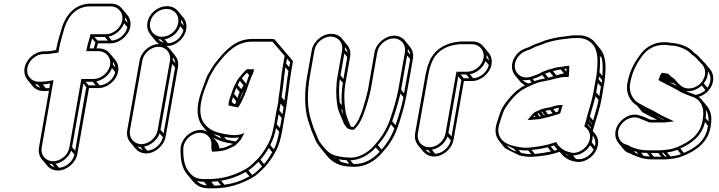

<svg xmlns="http://www.w3.org/2000/svg" viewBox="-20 -783 3951 1055"><path d="M130 -409C137 -450 178 -486 220 -486H233C257 -486 278 -492 301 -494L304 -512C311 -554 325 -596 336 -635C359 -700 403 -748 476 -748H589C630 -748 659 -712 652 -671C645 -630 603 -595 562 -595H477C472 -568 461 -543 456 -512L454 -502H521C562 -502 592 -467 585 -426C578 -385 536 -349 495 -349H427L361 28C354 69 313 103 272 103C231 103 202 69 209 28L274 -343C270 -342 263 -340 259 -340H258C241 -336 220 -334 200 -334H193C152 -334 123 -368 130 -409ZM680 -633C672 -595 633 -562 594 -560L576 -582C614 -589 648 -619 662 -655ZM681 -657 667 -674C668 -679 668 -683 668 -688C675 -679 679 -669 681 -657ZM573 -560H516L499 -580H556ZM504 -550C502 -539 498 -528 495 -517H472C476 -535 481 -552 486 -571ZM613 -387C605 -348 566 -316 527 -314L509 -336C547 -343 582 -372 595 -409ZM614 -411 600 -429C601 -434 601 -438 601 -443C608 -434 612 -423 614 -411ZM506 -314H467L450 -334H489ZM454 -304 393 45 376 25 438 -324ZM389 66C381 104 343 137 304 139L286 117C323 110 358 81 371 45ZM280 136C269 132 258 126 251 117C256 118 261 118 266 118ZM232 -298 215 -319C228 -320 241 -321 254 -324L255 -322L251 -299C245 -299 238 -298 232 -298ZM201 -301C189 -305 179 -311 172 -320C177 -319 182 -319 187 -319ZM249 -284 194 28C190 52 196 75 209 91L238 126C252 143 273 154 298 154C347 154 396 112 405 63L469 -299H521C570 -299 620 -340 629 -390C633 -415 627 -438 613 -454L584 -489C570 -506 549 -517 524 -517H510C513 -526 516 -534 518 -545H588C637 -545 687 -587 696 -636C700 -661 694 -683 680 -700L651 -735C637 -752 616 -763 591 -763H478C396 -763 345 -705 322 -637C310 -597 296 -553 288 -508C269 -505 251 -501 235 -501H222C172 -501 124 -459 115 -409C111 -384 117 -362 130 -346L159 -310C173 -293 194 -283 219 -283H226C233 -283 242 -284 249 -284Z M790 -659C786 -634 792 -611 806 -594L835 -558C841 -551 848 -545 856 -540C855 -540 855 -541 854 -541C804 -541 756 -499 747 -450L679 -67C675 -42 681 -19 695 -2L724 33C738 49 758 60 783 60C833 60 881 17 890 -32L958 -415C962 -440 955 -462 942 -478L913 -514C908 -521 902 -526 894 -530H897C947 -530 994 -571 1003 -621C1008 -647 1001 -670 987 -687L958 -722C944 -739 923 -749 897 -749C847 -749 799 -710 790 -659ZM914 -450 846 -67C839 -26 798 9 757 9C716 9 687 -26 694 -67L762 -450C769 -491 810 -526 851 -526C892 -526 921 -491 914 -450ZM942 -412 879 -50 862 -70 926 -432ZM944 -436 929 -453C930 -458 930 -462 930 -467C937 -458 942 -448 944 -436ZM875 -29C867 10 828 43 789 45L771 23C809 16 844 -14 857 -50ZM765 42C754 38 744 32 737 23C741 24 746 24 751 24ZM988 -618C979 -578 943 -547 903 -545L885 -567C923 -574 957 -602 970 -639ZM989 -642 975 -659C976 -665 976 -670 976 -675C983 -666 988 -655 989 -642ZM879 -548C867 -552 857 -559 849 -568C854 -567 859 -566 865 -566ZM959 -656C952 -614 912 -581 870 -581C827 -581 797 -616 805 -659C812 -701 853 -734 895 -734C938 -734 967 -699 959 -656Z M1499 -173 1486 -97C1478 -54 1468 -16 1450 13C1435 42 1415 69 1396 90C1373 112 1355 132 1330 146C1273 178 1207 201 1125 201H1106C1064 201 1044 192 1022 166C996 136 988 100 987 49V34C989 -31 1072 -79 1120 -39C1134 -27 1142 -11 1142 10L1141 24C1141 34 1143 43 1145 50H1152C1174 50 1208 46 1227 38C1241 32 1257 24 1271 18C1279 11 1286 2 1293 -4L1301 -13C1306 -21 1310 -28 1315 -37L1322 -52L1306 -46C1272 -34 1225 -44 1193 -51C1152 -60 1126 -76 1105 -101C1083 -128 1075 -166 1085 -221C1091 -257 1105 -294 1118 -326C1124 -343 1131 -358 1137 -370C1154 -398 1159 -412 1180 -437C1225 -493 1278 -554 1364 -554H1466C1470 -554 1474 -554 1478 -553L1544 -476L1536 -431C1525 -371 1521 -305 1511 -246C1510 -221 1505 -203 1499 -173ZM1289 -193C1315 -231 1335 -286 1351 -334C1357 -352 1363 -366 1369 -377L1370 -380L1377 -402L1337 -403C1321 -390 1304 -368 1293 -355C1283 -343 1278 -330 1271 -317C1262 -303 1255 -277 1251 -267C1247 -257 1239 -234 1237 -221L1235 -204C1252 -199 1270 -196 1289 -193ZM1153 -27C1180 -9 1218 1 1261 7C1235 19 1220 29 1186 33C1184 18 1179 5 1170 -6ZM1297 -277C1292 -268 1288 -255 1285 -245L1266 -267C1269 -276 1274 -290 1278 -300ZM1306 -293 1286 -316C1291 -325 1294 -332 1298 -339L1318 -314C1313 -306 1310 -300 1306 -293ZM1278 -227C1276 -223 1275 -217 1273 -211C1269 -212 1266 -213 1262 -214L1253 -224C1255 -231 1257 -240 1260 -249ZM1162 12 1157 5V4C1159 6 1160 9 1162 12ZM1196 -23C1179 -29 1165 -37 1153 -47C1163 -43 1173 -40 1185 -37ZM1224 -16 1211 -31C1236 -26 1265 -23 1294 -28C1289 -20 1283 -13 1276 -6C1257 -8 1239 -13 1224 -16ZM1565 -393C1556 -340 1551 -283 1543 -230L1527 -250C1536 -302 1540 -360 1548 -413ZM1569 -414 1552 -434 1557 -461 1574 -441ZM1538 -194C1536 -183 1535 -170 1532 -155L1515 -176C1518 -190 1520 -203 1522 -214ZM1528 -135 1518 -80 1501 -100 1511 -155ZM1514 -59C1507 -22 1499 11 1485 38L1465 14C1480 -13 1490 -44 1497 -79ZM1476 53C1463 77 1447 100 1431 119L1411 94C1428 75 1444 53 1457 30ZM1420 131C1401 150 1386 166 1365 178L1345 153C1366 140 1383 123 1400 106ZM1351 186C1309 209 1267 225 1213 232L1195 210C1248 201 1289 185 1330 162ZM1194 234C1181 235 1172 237 1158 237L1141 216C1152 215 1161 214 1176 213ZM1117 236C1092 234 1076 226 1061 211C1072 214 1086 216 1101 216ZM1581 -396 1590 -447 1561 -482 1559 -484 1488 -567C1482 -569 1475 -569 1468 -569H1366C1273 -569 1217 -504 1169 -445C1147 -418 1140 -401 1124 -376C1116 -363 1110 -345 1104 -328C1092 -296 1077 -259 1070 -221C1060 -164 1068 -121 1093 -90L1117 -60C1059 -91 974 -36 972 36V51C973 104 982 144 1010 177L1039 212C1063 240 1088 252 1133 252H1152C1237 252 1307 227 1365 194C1393 179 1413 156 1435 135C1456 111 1476 84 1492 54C1511 22 1522 -18 1530 -62L1543 -138C1560 -222 1566 -309 1581 -396ZM1333 -323 1309 -352C1317 -362 1327 -374 1337 -384L1349 -369C1343 -357 1338 -339 1333 -323ZM1355 -388H1357L1356 -386ZM1323 -295C1315 -272 1304 -248 1294 -228C1299 -239 1308 -267 1313 -275C1318 -281 1320 -290 1323 -295Z M2081 55C2115 18 2143 -23 2163 -78C2180 -125 2202 -196 2212 -252L2249 -461C2253 -486 2247 -508 2233 -525L2204 -561C2191 -577 2170 -587 2146 -587C2097 -587 2047 -545 2038 -496L2002 -290C1999 -273 1980 -204 1975 -190C1961 -147 1946 -108 1921 -85H1918C1915 -86 1911 -86 1908 -87C1895 -118 1881 -146 1877 -182C1871 -224 1869 -276 1879 -331L1904 -472C1908 -497 1902 -519 1888 -535L1859 -571C1845 -588 1825 -597 1800 -597C1751 -597 1702 -556 1693 -507L1668 -366C1652 -275 1653 -189 1672 -124L1690 -69C1696 -56 1704 -37 1709 -24C1718 3 1731 16 1747 37L1776 73C1807 109 1845 133 1916 133C1988 138 2045 98 2081 55ZM1860 -507 1835 -366C1825 -309 1826 -256 1832 -213C1837 -169 1858 -138 1870 -102C1874 -97 1879 -90 1886 -81C1889 -77 1897 -74 1903 -72L1914 -70H1924C1957 -98 1974 -142 1989 -188C1995 -204 2014 -271 2017 -290L2053 -496C2060 -537 2102 -572 2143 -572C2184 -572 2212 -537 2205 -496L2168 -287C2158 -233 2136 -162 2119 -116C2099 -63 2073 -25 2041 11C2010 50 1953 90 1890 82H1889C1864 82 1844 76 1823 72C1793 62 1780 50 1760 27C1743 6 1731 -8 1723 -32C1718 -46 1709 -64 1704 -77C1699 -94 1693 -112 1687 -130C1668 -192 1667 -277 1683 -366L1708 -507C1715 -548 1756 -582 1797 -582C1838 -582 1867 -548 1860 -507ZM1888 -469 1867 -349 1851 -369 1872 -489ZM1890 -493 1875 -510C1876 -515 1876 -519 1876 -524C1883 -515 1888 -505 1890 -493ZM1864 -328C1857 -284 1855 -242 1858 -205L1847 -219C1842 -256 1841 -301 1847 -348ZM1862 -176C1863 -167 1864 -159 1866 -151C1862 -162 1857 -173 1854 -185ZM2234 -458 2200 -270 2184 -290 2217 -478ZM2235 -482 2220 -499C2221 -504 2221 -509 2221 -514C2228 -505 2233 -494 2235 -482ZM2197 -249C2188 -200 2169 -140 2153 -95L2135 -117C2150 -159 2169 -218 2180 -269ZM2147 -77C2129 -30 2106 6 2077 39L2056 14C2085 -18 2109 -54 2128 -100ZM2066 51C2033 88 1983 121 1922 118L1905 98C1964 96 2012 63 2045 27ZM1899 117C1883 115 1869 110 1854 107L1841 92C1854 95 1868 97 1884 97ZM1820 92C1816 89 1813 87 1810 84C1812 85 1813 85 1815 86Z M2475 -550C2412 -538 2360 -501 2337 -439L2328 -414C2325 -403 2322 -391 2319 -376L2261 -50C2257 -25 2263 -2 2277 15L2306 50C2320 66 2340 77 2365 77C2415 77 2463 35 2472 -15L2529 -338H2574C2623 -338 2672 -380 2681 -429C2685 -454 2679 -476 2665 -493L2636 -528C2622 -545 2602 -555 2577 -555H2515C2504 -555 2490 -553 2475 -550ZM2276 -50 2334 -376C2339 -403 2343 -416 2351 -437C2372 -492 2417 -525 2476 -536C2490 -539 2502 -540 2512 -540H2574C2615 -540 2644 -505 2637 -464C2630 -423 2589 -389 2548 -389H2488L2428 -50C2421 -8 2381 26 2339 26C2297 26 2269 -8 2276 -50ZM2666 -426C2658 -388 2619 -355 2580 -353L2562 -375C2600 -382 2634 -411 2648 -447ZM2667 -450 2653 -467C2654 -472 2654 -476 2654 -481C2661 -472 2665 -462 2667 -450ZM2559 -353H2528L2511 -374H2542ZM2515 -343 2461 -33 2444 -53 2498 -363ZM2457 -12C2448 28 2411 60 2371 62L2353 40C2391 33 2426 4 2439 -33ZM2347 59C2335 55 2326 49 2319 40C2324 41 2328 41 2333 41Z M2926 -127C2943 -127 2963 -132 2976 -136L2994 -140C3016 -147 3036 -151 3058 -160C3063 -176 3068 -192 3072 -207L3063 -206C3039 -206 3023 -199 3006 -194C2983 -190 2957 -186 2939 -176L2919 -167C2907 -158 2897 -145 2889 -135L2879 -124H2895C2906 -125 2917 -126 2926 -127ZM3139 -574H3158C3193 -574 3220 -559 3238 -538C3267 -503 3266 -447 3259 -381C3258 -368 3256 -357 3253 -345L3240 -272C3232 -227 3216 -182 3205 -141L3200 -120C3198 -112 3195 -105 3193 -98L3191 -88C3215 -72 3233 -43 3215 -1C3201 32 3155 68 3113 54C3076 46 3051 26 3036 -3C3034 -2 3031 0 3029 0H3028L2992 11C2960 19 2924 25 2886 28C2859 31 2834 26 2812 21C2749 10 2698 -30 2726 -109C2736 -140 2744 -170 2758 -192C2787 -235 2825 -280 2873 -302L2892 -311C2919 -324 2943 -333 2976 -338C3014 -344 3051 -360 3090 -360H3104L3106 -370C3107 -389 3108 -405 3108 -422C3091 -420 3080 -419 3066 -416C3043 -416 3020 -407 3004 -403C2989 -400 2975 -393 2960 -388C2941 -376 2915 -366 2892 -360C2828 -343 2781 -410 2827 -471C2844 -493 2864 -503 2892 -511C2909 -519 2924 -528 2939 -532C2956 -537 2970 -545 2985 -549C3011 -557 3046 -565 3076 -568C3094 -569 3119 -574 3139 -574ZM3055 51 3065 63C3082 84 3106 98 3136 104C3188 118 3241 80 3258 38C3274 2 3266 -28 3250 -48L3237 -63C3239 -69 3241 -76 3243 -83L3249 -104C3260 -144 3277 -190 3285 -237L3297 -309C3300 -321 3302 -334 3303 -347C3311 -416 3310 -476 3279 -513L3250 -549C3230 -573 3200 -589 3161 -589H3142C3120 -589 3095 -584 3077 -582C3046 -579 3010 -571 2983 -563C2966 -558 2951 -550 2937 -546C2919 -541 2905 -533 2889 -525C2861 -516 2835 -506 2815 -479C2785 -439 2788 -396 2810 -369L2839 -334C2846 -326 2855 -319 2865 -314C2835 -300 2808 -277 2786 -252C2771 -235 2757 -219 2745 -198C2729 -173 2721 -141 2711 -111C2696 -67 2703 -33 2723 -8L2752 28C2759 36 2835 71 2835 71C2857 76 2885 81 2914 78C2952 75 2990 70 3023 61ZM3079 -380C3064 -378 3050 -372 3038 -369L3018 -392C3032 -396 3048 -400 3061 -401ZM3021 -364C3012 -361 3002 -358 2993 -356L2975 -378C2984 -381 2993 -384 3001 -387ZM3287 -463C3292 -436 3293 -402 3290 -366L3274 -385C3277 -417 3278 -448 3276 -476ZM3288 -343C3288 -338 3287 -332 3286 -327L3269 -348L3272 -363ZM3282 -307 3273 -255 3256 -275 3265 -327ZM3269 -234C3262 -196 3249 -157 3239 -121L3221 -143C3230 -177 3243 -215 3252 -254ZM3234 -102 3233 -100 3215 -122 3216 -123ZM3228 -81C3228 -80 3227 -78 3227 -77L3209 -100C3209 -101 3210 -102 3210 -103ZM3242 39C3226 71 3184 100 3144 90L3129 71C3168 71 3205 46 3223 15ZM3249 21 3231 -1C3236 -14 3237 -26 3237 -37C3249 -23 3255 -3 3249 21ZM3102 74C3097 71 3092 67 3088 63C3091 64 3093 65 3096 66ZM3008 49C2981 55 2950 60 2919 63L2901 41C2932 38 2962 33 2989 26ZM3026 45 3006 22 3024 16 3043 40ZM2899 64C2879 64 2860 61 2843 57L2830 40C2846 43 2864 45 2882 43ZM2817 50C2794 43 2776 31 2763 15C2780 23 2797 31 2803 34ZM3034 -166 3020 -183C3031 -186 3040 -190 3052 -191C3050 -185 3048 -178 3046 -170C3042 -168 3038 -167 3034 -166ZM3017 -161C3009 -159 3001 -156 2992 -154L2976 -174C2985 -176 2994 -177 3002 -179ZM2945 -143 2933 -158 2939 -161 2952 -144C2949 -143 2948 -143 2945 -143ZM2970 -149 2954 -168C2955 -168 2957 -170 2958 -170L2974 -150C2973 -150 2971 -149 2970 -149ZM2923 -141C2919 -141 2914 -140 2910 -140C2912 -142 2914 -145 2917 -148ZM2917 -337 2907 -349C2925 -354 2942 -361 2959 -371L2975 -352C2953 -348 2935 -344 2917 -337ZM2901 -331C2896 -329 2891 -326 2886 -324C2872 -327 2860 -334 2852 -344C2863 -342 2877 -342 2890 -345ZM3080 -404C3084 -405 3087 -405 3093 -406C3093 -401 3092 -395 3092 -390Z M3542 -130C3529 -138 3512 -143 3497 -148C3445 -167 3392 -130 3372 -91C3353 -54 3360 -20 3378 2L3407 38C3415 48 3425 55 3438 59C3477 76 3509 93 3567 93H3629C3638 93 3647 92 3658 91C3689 88 3705 85 3736 73C3806 44 3875 -2 3886 -96C3894 -140 3885 -175 3865 -200L3836 -235C3831 -241 3825 -246 3819 -251C3839 -257 3858 -268 3872 -284C3907 -323 3906 -373 3882 -402L3853 -437L3844 -446C3827 -462 3817 -479 3793 -494C3792 -495 3790 -498 3789 -499C3765 -524 3728 -539 3684 -546H3683C3672 -546 3652 -551 3639 -551H3627C3567 -551 3521 -518 3493 -476C3463 -435 3438 -389 3427 -324C3417 -270 3444 -224 3480 -203L3509 -167L3556 -142C3568 -136 3580 -131 3591 -125H3557C3554 -125 3546 -128 3542 -130ZM3598 -343C3606 -338 3615 -333 3624 -329L3638 -322L3642 -317L3644 -319C3671 -305 3697 -292 3721 -277C3726 -274 3732 -273 3737 -270L3753 -263L3767 -258C3773 -255 3775 -254 3779 -253C3828 -240 3853 -194 3842 -131C3832 -45 3771 -5 3704 24C3675 36 3661 38 3630 41C3620 42 3611 43 3603 43H3541C3499 43 3468 33 3442 21C3434 14 3423 13 3417 10C3384 0 3363 -43 3385 -86C3402 -119 3446 -149 3490 -134C3506 -128 3523 -121 3537 -115C3543 -112 3547 -110 3554 -110H3626C3630 -110 3635 -110 3640 -111L3684 -116L3636 -139C3609 -150 3588 -166 3561 -179C3552 -183 3544 -187 3536 -191L3490 -216C3458 -234 3434 -276 3442 -324C3453 -386 3476 -430 3505 -470C3531 -508 3571 -536 3625 -536H3637C3647 -536 3667 -532 3680 -532C3722 -526 3755 -510 3777 -488C3780 -485 3780 -484 3783 -482C3805 -469 3814 -452 3833 -434C3858 -412 3866 -367 3832 -328C3805 -297 3755 -285 3723 -311C3710 -321 3696 -336 3685 -350C3673 -357 3663 -365 3656 -374C3654 -375 3651 -378 3642 -379C3634 -381 3626 -382 3617 -383L3606 -367C3605 -358 3601 -352 3598 -343ZM3856 -288C3841 -273 3821 -264 3801 -262C3792 -266 3784 -268 3775 -272L3761 -277L3748 -283C3778 -278 3812 -291 3836 -313ZM3867 -301 3847 -325C3864 -346 3871 -370 3870 -391C3888 -369 3890 -332 3867 -301ZM3870 -92C3859 -10 3803 29 3738 57L3718 33C3779 6 3837 -36 3854 -113ZM3873 -115 3857 -134C3860 -151 3860 -167 3858 -181C3869 -164 3875 -142 3873 -115ZM3722 64C3701 72 3687 74 3663 76L3645 54C3665 52 3680 49 3702 40ZM3643 77C3640 77 3638 78 3635 78L3617 57C3620 57 3622 56 3625 56ZM3614 78H3573L3556 58H3597ZM3551 77C3538 76 3527 76 3516 73L3503 56C3513 57 3523 57 3535 57ZM3488 63C3482 61 3477 59 3472 57L3463 46C3468 48 3472 49 3477 51ZM3591 -143 3588 -146C3604 -137 3621 -129 3627 -126L3628 -125H3624C3613 -131 3603 -137 3591 -143ZM3527 -176 3521 -180 3519 -182 3526 -178ZM3685 -324C3689 -319 3694 -315 3699 -310C3686 -317 3672 -324 3658 -330C3661 -329 3664 -329 3667 -328Z"/></svg>

Font: Blanket
Style: Ugh
Weight: 900
Foundry: Cannot Into Space Fonts
Version: Version 0.9